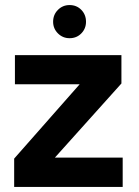

<svg xmlns="http://www.w3.org/2000/svg" viewBox="-20 -739 551 759"><path d="M36 0V-112L295 -406H39V-521H460V-409L197 -116H465V0ZM255 -588Q228 -588 209 -607Q190 -626 190 -653Q190 -681 209 -700Q228 -719 255 -719Q283 -719 301.5 -700Q320 -681 320 -653Q320 -626 301.5 -607Q283 -588 255 -588Z"/></svg>

Font: DM Sans 10pt ExtraBold
Style: Regular
Weight: 800
Version: Version 4.004;gftools[0.9.30]